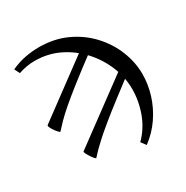

<svg xmlns="http://www.w3.org/2000/svg" viewBox="-166 -816 977 1008"><g transform="rotate(-30 322.5 -312.0)"><path d="M438 52 416 22Q468 -30 493.5 -99.5Q519 -169 519 -242Q519 -313 491 -381Q463 -449 413 -504Q363 -559 295.5 -592Q228 -625 148 -625Q122 -625 97.5 -620.5Q73 -616 50 -608L34 -640Q75 -659 117.5 -667.5Q160 -676 203 -676Q295 -676 369 -642Q443 -608 496 -551Q549 -494 577 -424Q605 -354 605 -283Q605 -221 586 -159.5Q567 -98 530 -43.5Q493 11 438 52ZM81 -236Q79 -233 71 -241.5Q63 -250 54.5 -262Q46 -274 41 -285Q36 -296 40 -299L401 -566L433 -531Q339 -461 278.5 -413.5Q218 -366 181 -334Q144 -302 121.5 -279Q99 -256 81 -236ZM175 -22Q173 -19 165.5 -27.5Q158 -36 149.5 -49Q141 -62 136 -72.5Q131 -83 134 -85L527 -375L551 -335Q470 -274 412.5 -229.5Q355 -185 316 -153Q277 -121 251 -97.5Q225 -74 207.5 -56.5Q190 -39 175 -22Z"/></g></svg>

Font: Junicode VF
Style: Regular
Weight: 400
Designer: Peter S. Baker
Version: Version 2.213